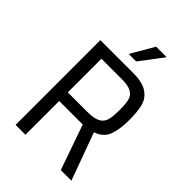

<svg xmlns="http://www.w3.org/2000/svg" viewBox="-256 -995 1102 1102"><g transform="rotate(45 295.5 -444.0)"><path d="M86 0ZM453 0 357 -274H340H166V0H86V-688H351Q428 -688 466.5 -662Q505 -636 516.5 -593Q528 -550 528 -481Q528 -406 510 -357Q492 -308 434 -288L539 0ZM448 -481Q448 -534 441 -561Q434 -588 408.5 -602.5Q383 -617 330 -617H166V-344H324Q379 -344 405.5 -358.5Q432 -373 440 -401Q448 -429 448 -481ZM260 -747V-752L339 -888H421V-883L318 -747Z"/></g></svg>

Font: Assailand
Style: Regular
Weight: 400
Designer: Hector Gatti with collaboration of the Omnibus-Type team
Foundry: Omnibus-Type
Version: Version 0.072;October 19, 2019;FontCreator 12.0.0.2547 64-bi